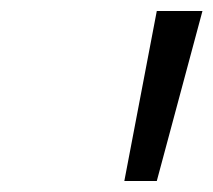

<svg xmlns="http://www.w3.org/2000/svg" viewBox="-20 -715 388 349"><path d="M265 -695H348L265 -386H206Z"/></svg>

Font: Coval
Style: Light Italic
Weight: 300
Foundry: Context Ltd
Version: Version 001.000